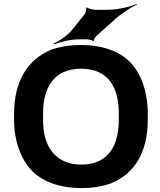

<svg xmlns="http://www.w3.org/2000/svg" viewBox="-20 -951 818 981"><path d="M735 -339V-371C735 -481 703 -568 651 -627C603 -681 516 -721 394 -721C338 -721 288 -713 242 -697C120 -647 52 -534 52 -371V-339C52 -230 86 -142 138 -84C186 -30 275 10 396 10C452 10 503 2 549 -15C669 -65 735 -175 735 -339ZM396 -110C365 -110 337 -115 313 -125C232 -159 200 -239 200 -339V-372C200 -498 252 -600 394 -600C538 -600 587 -498 587 -372V-339C587 -214 538 -110 396 -110ZM412 -878 348 -798C326 -770 281 -740 253 -728L256 -724C284 -736 340 -750 382 -750H426C434 -750 454 -745 456 -741L460 -742C458 -747 467 -762 472 -767L558 -844C595 -879 648 -913 680 -928L678 -931C646 -917 585 -901 527 -901H464C454 -901 429 -908 424 -913L420 -912C424 -906 418 -885 412 -878Z"/></svg>

Font: Asimov
Style: EdgeWide
Weight: 500
Designer: Google
Version: Version 2.000980: 2014